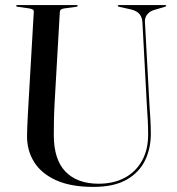

<svg xmlns="http://www.w3.org/2000/svg" viewBox="-20 -720 695 753"><path d="M556.5 -297.5 538.5 -633Q537 -652 527.8 -664Q518.5 -676 496 -682.5L446.5 -693.5Q444 -694.5 443 -695.2Q442 -696 442 -697Q442 -698.5 443 -699.2Q444 -700 446 -700H628Q630 -700 631 -699.2Q632 -698.5 632 -697Q632 -696 630.5 -695Q629 -694 625.5 -693L585 -681Q567.5 -676 557.2 -663Q547 -650 548.5 -632.5L566.5 -302.5Q568.5 -275.5 570 -249Q571.5 -222.5 571.5 -195Q571.5 -137.5 548.5 -90.2Q525.5 -43 476 -15Q426.5 13 346 13Q258 13 200.2 -13Q142.5 -39 114.2 -84Q86 -129 86 -185.5Q86 -200 87 -223.2Q88 -246.5 89.2 -270.2Q90.5 -294 91.5 -310.5L112.5 -673.5Q113 -679.5 108.5 -682.5Q104 -685.5 94.5 -687L48.5 -693.5Q43 -695 43 -697Q43 -698.5 44.2 -699.2Q45.5 -700 47.5 -700H280.5Q283 -700 284 -699.2Q285 -698.5 285 -697Q285 -696 283.8 -695.2Q282.5 -694.5 280 -693.5L232 -687Q223 -685.5 219 -682.5Q215 -679.5 214.5 -671.5L194 -313.5Q192 -275.5 191.5 -243.8Q191 -212 191 -190.5Q191 -94 237 -46.8Q283 0.5 366.5 0.5Q426 0.5 469.5 -23Q513 -46.5 537 -89.8Q561 -133 561 -192Q561 -223 559.5 -249.5Q558 -276 556.5 -297.5Z"/></svg>

Font: Fraunces 120pt
Style: Regular
Weight: 400
Version: Version 1.000;[b76b70a41]